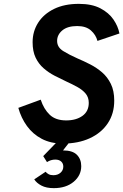

<svg xmlns="http://www.w3.org/2000/svg" viewBox="-20 -732 639 995"><path d="M306.5 12Q243 12 196.5 -12.5Q150 -37 119.8 -78.8Q89.5 -120.5 75 -173L191 -215.5Q207 -166.5 237.8 -137.2Q268.5 -108 323 -108Q374.5 -108 407.2 -131.5Q440 -155 440 -199Q440 -227.5 423.8 -247Q407.5 -266.5 380.8 -281.2Q354 -296 323 -310Q293 -324 262.2 -340Q231.5 -356 205.8 -378.5Q180 -401 164.5 -433.5Q149 -466 149 -513Q149 -569.5 177.8 -614.5Q206.5 -659.5 260.2 -685.8Q314 -712 388.5 -712Q456 -712 500 -689Q544 -666 568 -630.8Q592 -595.5 599 -558.5L485 -520Q477 -551.5 451.2 -574.2Q425.5 -597 380 -597Q330 -597 303 -574.5Q276 -552 276 -520Q276 -487 307.5 -467.5Q339 -448 382 -429Q414 -415.5 447.2 -398.5Q480.5 -381.5 508.8 -357.2Q537 -333 554.5 -297.2Q572 -261.5 572 -210.5Q572 -143 538.5 -93Q505 -43 445.2 -15.5Q385.5 12 306.5 12ZM258.5 243Q220 243 194.8 229.8Q169.5 216.5 157.5 197.5L216.5 158Q221.5 165 231.5 170.5Q241.5 176 256.5 176Q279 176 293.5 163.2Q308 150.5 308 131.5Q308 115 297 105Q286 95 266.5 95Q243.5 95 223.5 108L204 77L279 -0.5H344L306.5 47.5Q356 47.5 378.5 70.2Q401 93 401 129Q401 177 361.8 210Q322.5 243 258.5 243Z"/></svg>

Font: Overpass
Style: Bold Italic
Weight: 700
Italic angle: -10°
Designer: Delve Withrington, Dave Bailey, Thomas Jockin
Foundry: Delve Fonts LLC
Version: Version 4.000; ttfautohint (v1.8.3)